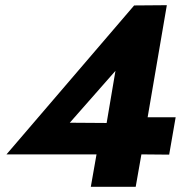

<svg xmlns="http://www.w3.org/2000/svg" viewBox="-20 -720 717 740"><path d="M5 -125H352L330 0H503L525 -125L632 -124L657 -268H549L623 -700L497 -699ZM249 -247 425 -447 391 -246Z"/></svg>

Font: Jost*
Style: Bold Italic
Weight: 700
Italic angle: -10°
Version: Version 3.7